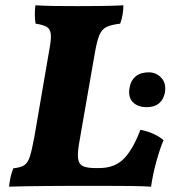

<svg xmlns="http://www.w3.org/2000/svg" viewBox="-20 -699 656 722"><path d="M14 3Q16 -16 19.5 -32Q23 -48 30 -66Q58 -69 71.5 -78Q85 -87 92.5 -111Q100 -135 109 -183L166 -515Q173 -552 171 -571Q169 -590 155.5 -598Q142 -606 114 -610Q111 -625 111 -643Q111 -661 113 -679Q148 -677 186.5 -676.5Q225 -676 272 -676Q309 -676 356.5 -676.5Q404 -677 444 -679Q444 -662 441 -644.5Q438 -627 432 -610Q397 -606 379.5 -597Q362 -588 353 -565.5Q344 -543 336 -496L279 -169Q271 -126 273.5 -104Q276 -82 291.5 -74.5Q307 -67 339 -67H353Q412 -67 446.5 -103Q481 -139 508 -211Q562 -200 595 -172Q582 -142 568.5 -93.5Q555 -45 548 3Q518 1 476 0.5Q434 0 389 0Q344 0 305 0Q277 0 236 0Q195 0 151.5 0.5Q108 1 71 1.5Q34 2 14 3ZM532 -296Q497 -296 478.5 -316Q460 -336 468 -373Q473 -398 491 -412.5Q509 -427 540 -427Q567 -427 586.5 -406.5Q606 -386 600 -350Q595 -325 578 -310.5Q561 -296 532 -296Z"/></svg>

Font: Vollkorn ExtraBold
Style: Italic
Weight: 800
Italic angle: -11°
Designer: Friedrich Althausen
Foundry: Friedrich Althausen
Version: Version 5.000; ttfautohint (v1.8.3)